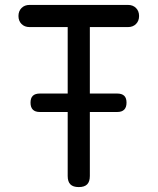

<svg xmlns="http://www.w3.org/2000/svg" viewBox="-20 -750 640 780"><path d="M255 -640H100Q80 -640 67.5 -652.5Q55 -665 55 -685Q55 -705 67.5 -717.5Q80 -730 100 -730H500Q520 -730 532.5 -717.5Q545 -705 545 -685Q545 -665 532.5 -652.5Q520 -640 500 -640H345V-35Q345 -12 334 -1Q323 10 300 10Q277 10 266 -1Q255 -12 255 -35ZM142 -295Q123 -295 113.5 -304.5Q104 -314 104 -333Q104 -352 113.5 -361Q123 -370 142 -370H456Q475 -370 484.5 -361Q494 -352 494 -333Q494 -314 484.5 -304.5Q475 -295 456 -295Z"/></svg>

Font: Maple Mono
Style: Regular
Weight: 400
Monospace: yes
Designer: subframe7536
Version: Version 7.300